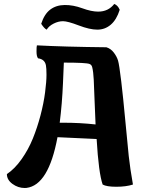

<svg xmlns="http://www.w3.org/2000/svg" viewBox="-20 -941 737 978"><path d="M522 -700.2Q304.2 -702.6 168 -710Q166 -703.6 166 -678.7Q166 -653.8 173.8 -644Q208 -639.2 213.9 -608.4Q216.8 -594.2 216.8 -560.1Q216.8 -525.9 209.7 -470.7Q202.6 -415.5 186.3 -353.3Q169.9 -291 147.2 -235.1Q124.5 -179.2 90.1 -130.4Q55.7 -81.5 15.1 -54.2Q15.1 -24.9 43.5 -4.2Q71.8 16.6 106 16.6Q110.4 16.6 115.2 16.1Q227.5 2 272.9 -242.2L472.2 -232.9Q482.4 -59.6 502.9 -1Q522.9 10.3 572.5 10.3Q622.1 10.3 657.2 -1Q642.6 -83 635.7 -147Q628.9 -210.9 618.2 -327.6Q607.4 -444.3 597.4 -528.1Q587.4 -611.8 581.3 -632.3Q575.2 -652.8 559.8 -673.1Q544.4 -693.4 522 -700.2ZM466.8 -307.1Q386.7 -315.9 302.7 -315.9H284.2Q296.4 -413.1 300.8 -517.3Q305.2 -621.6 305.2 -622.1Q418.9 -622.1 436 -615.2Q446.3 -611.3 449.5 -599.4Q452.6 -587.4 454.6 -570.6Q456.5 -553.7 457.5 -534.9Q458.5 -516.1 461.4 -437.5Q464.4 -358.9 466.8 -307.1ZM562 -920.9Q580.1 -914.1 589.8 -891.1Q573.7 -840.3 544.2 -815.2Q514.6 -790 475.8 -790Q437 -790 380.9 -811.5Q324.7 -833 301 -833Q277.3 -833 253.2 -820.8Q229 -808.6 217.8 -790Q205.6 -795.4 189.9 -819.8Q205.6 -869.1 235.8 -892.1Q266.1 -915 309.3 -915.5Q352.5 -916 399.2 -898.9Q445.8 -881.8 480 -881.8Q531.7 -881.8 562 -920.9Z"/></svg>

Font: Marko One
Style: Regular
Weight: 400
Designer: Zhenya Spizhovyi
Foundry: Cyreal
Version: Version 1.003